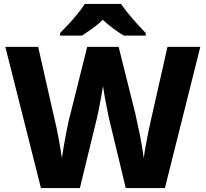

<svg xmlns="http://www.w3.org/2000/svg" viewBox="-20 -951 1040 971"><path d="M993 -714 814 0H616L533 -345Q530 -356 526 -377.5Q522 -399 516.5 -425.5Q511 -452 507 -476.5Q503 -501 501 -516Q499 -501 494.5 -476.5Q490 -452 485 -425.5Q480 -399 475.5 -377.5Q471 -356 468 -345L384 0H187L7 -714H173L258 -339Q262 -324 267 -299.5Q272 -275 277 -247.5Q282 -220 286.5 -194.5Q291 -169 293 -151Q296 -175 301.5 -206Q307 -237 313 -269Q319 -301 325 -329Q331 -357 336 -374L421 -714H580L665 -374Q668 -357 674.5 -329Q681 -301 687.5 -268.5Q694 -236 699 -205Q704 -174 707 -151Q710 -176 716.5 -211.5Q723 -247 730 -282.5Q737 -318 742 -338L827 -714ZM592 -931Q607 -909 629.5 -881.5Q652 -854 675.5 -828Q699 -802 717 -784V-771H606Q580 -787 553 -806.5Q526 -826 500 -851Q474 -826 447.5 -807Q421 -788 395 -771H284V-784Q303 -803 326.5 -828.5Q350 -854 372.5 -881.5Q395 -909 409 -931Z"/></svg>

Font: Noto Sans Cham ExtraBold
Style: Regular
Weight: 800
Version: Version 2.002